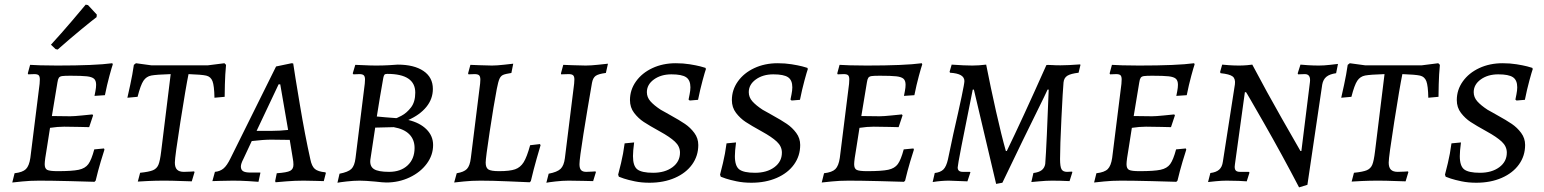

<svg xmlns="http://www.w3.org/2000/svg" viewBox="-20 -780 6665 829"><path d="M229 -41Q292 -41 320 -47Q348 -53 361.5 -71.5Q375 -90 387 -135L429 -139L431 -134Q427 -123 415 -82.5Q403 -42 393 0L388 5Q362 4 280.5 2Q199 0 149 0Q110 0 76 3.5Q42 7 33 8L43 -32Q78 -36 92 -50Q106 -64 111 -98L151 -418Q152 -425 152 -437Q152 -450 147 -455Q142 -460 128 -460L102 -459L100 -463L110 -500Q121 -499 154.5 -498Q188 -497 227 -497Q391 -497 465 -507L467 -502Q463 -491 452.5 -452.5Q442 -414 433 -369L388 -366Q389 -371 392 -386.5Q395 -402 395 -414Q395 -432 386 -440Q377 -448 355 -450.5Q333 -453 284 -453Q258 -453 248 -451.5Q238 -450 234 -444Q230 -438 228 -424L204 -279L283 -278Q300 -278 334 -281.5Q368 -285 379 -286L382 -282L365 -231Q354 -231 323 -232Q292 -233 257 -233Q229 -233 196 -228L183 -145Q173 -88 173 -71Q173 -52 184 -46.5Q195 -41 229 -41ZM229 -566 220 -568 200 -587Q245 -636 291 -690Q337 -744 350 -760L360 -758L398 -717L397 -706Q382 -695 332 -654Q282 -613 229 -566Z M574 -362 530 -358Q533 -371 542.5 -414.5Q552 -458 558 -500L567 -507L633 -498H878L949 -507L956 -500Q952 -458 951 -416Q950 -374 950 -362L906 -358Q905 -410 897.5 -429.5Q890 -449 870.5 -453.5Q851 -458 794 -460Q783 -407 759 -254.5Q735 -102 735 -78Q735 -57 744.5 -47.5Q754 -38 774 -38Q792 -38 803.5 -39Q815 -40 818 -40L820 -37L808 3Q795 3 759 1.5Q723 0 688 0Q653 0 620 1.5Q587 3 575 4L585 -34Q624 -38 640.5 -45Q657 -52 664 -68.5Q671 -85 676 -127L717 -460Q655 -458 633.5 -454Q612 -450 599.5 -431.5Q587 -413 574 -362Z M1385 -36 1387 -33 1378 2Q1368 2 1342.5 1Q1317 0 1291 0Q1253 0 1216.5 3Q1180 6 1170 7L1168 2L1175 -32Q1219 -35 1233 -42.5Q1247 -50 1247 -69Q1247 -82 1244 -97L1231 -176L1151 -177Q1118 -177 1067 -171L1031 -94Q1020 -73 1020 -61Q1020 -47 1029.5 -41Q1039 -35 1061 -35H1104V-32L1096 5Q1086 4 1052.5 2Q1019 0 986 0Q956 0 930.5 1Q905 2 897 2L908 -38Q930 -40 945 -52.5Q960 -65 975 -96L1172 -493L1239 -507L1246 -506Q1252 -464 1274.5 -329.5Q1297 -195 1320 -92Q1326 -62 1339.5 -50.5Q1353 -39 1385 -36ZM1154 -215Q1188 -215 1224 -219L1190 -416H1183L1088 -215Z M1437 9 1446 -30Q1483 -37 1497 -50.5Q1511 -64 1515 -97L1555 -419Q1556 -426 1556 -437Q1556 -450 1550.5 -455Q1545 -460 1532 -460L1506 -459L1503 -463L1514 -500Q1524 -500 1551.5 -498.5Q1579 -497 1605 -497Q1632 -497 1659.5 -498.5Q1687 -500 1697 -501Q1768 -501 1808.5 -473.5Q1849 -446 1849 -396Q1849 -353 1821 -318.5Q1793 -284 1743 -262Q1793 -250 1821.5 -221.5Q1850 -193 1850 -154Q1850 -110 1822.5 -73Q1795 -36 1748.5 -14Q1702 8 1648 8Q1634 8 1600 4Q1556 0 1533 0Q1507 0 1476.5 3.5Q1446 7 1437 9ZM1690 -270Q1690 -268 1713 -280Q1736 -292 1754.5 -316Q1773 -340 1773 -380Q1773 -461 1652 -461Q1643 -461 1640 -457.5Q1637 -454 1635 -444Q1620 -360 1607 -277Q1618 -276 1645 -273.5Q1672 -271 1690 -270ZM1579 -90Q1576 -62 1594.5 -50Q1613 -38 1660 -38Q1710 -38 1740 -66Q1770 -94 1770 -141Q1770 -177 1747.5 -200Q1725 -223 1680 -231L1600 -229Z M1941 8 1952 -32Q1983 -37 1996 -50.5Q2009 -64 2013 -98L2053 -419Q2054 -425 2054 -436Q2054 -450 2048.5 -455Q2043 -460 2029 -460L2003 -459L2001 -463L2011 -500Q2016 -500 2048.5 -498.5Q2081 -497 2104 -497Q2125 -497 2155.5 -500.5Q2186 -504 2196 -505L2188 -465Q2162 -461 2152 -456.5Q2142 -452 2136.5 -439.5Q2131 -427 2125 -396Q2112 -328 2094.5 -212.5Q2077 -97 2077 -78Q2077 -56 2088.5 -48.5Q2100 -41 2135 -41Q2181 -41 2204 -49Q2227 -57 2241 -79.5Q2255 -102 2269 -153L2312 -158Q2312 -155 2314 -153Q2310 -140 2297 -94.5Q2284 -49 2272 2L2267 7Q2245 6 2174.5 3Q2104 0 2055 0Q2016 0 1983 3.5Q1950 7 1941 8Z M2482 -71Q2482 -53 2489 -45.5Q2496 -38 2511 -38Q2525 -38 2536 -39Q2547 -40 2551 -40L2553 -37L2541 2Q2530 2 2498.5 1Q2467 0 2435 0Q2409 0 2378.5 3.5Q2348 7 2339 9L2349 -30Q2386 -37 2400.5 -51Q2415 -65 2419 -97L2459 -419Q2460 -426 2460 -437Q2460 -450 2454.5 -455Q2449 -460 2435 -460L2403 -459L2402 -463L2412 -500Q2416 -500 2450.5 -498.5Q2485 -497 2509 -497Q2531 -497 2563 -500.5Q2595 -504 2605 -505L2596 -465Q2564 -461 2552 -452.5Q2540 -444 2536 -422Q2516 -307 2499 -200.5Q2482 -94 2482 -71Z M2652 -17 2649 -26Q2652 -37 2661.5 -76Q2671 -115 2677 -161L2718 -165Q2713 -127 2713 -106Q2713 -63 2732 -48.5Q2751 -34 2800 -34Q2851 -34 2883.5 -58Q2916 -82 2916 -121Q2916 -148 2894 -168.5Q2872 -189 2830 -212Q2783 -238 2759.5 -253.5Q2736 -269 2718 -292.5Q2700 -316 2700 -348Q2700 -392 2726 -428.5Q2752 -465 2797 -486Q2842 -507 2898 -507Q2930 -507 2958 -502.5Q2986 -498 3003.5 -493.5Q3021 -489 3026 -487L3028 -482Q3024 -471 3013.5 -432.5Q3003 -394 2994 -349L2958 -346L2953 -350Q2954 -355 2957.5 -372.5Q2961 -390 2961 -403Q2961 -434 2942.5 -446.5Q2924 -459 2879 -459Q2834 -459 2803.5 -437Q2773 -415 2773 -382Q2773 -360 2788.5 -342.5Q2804 -325 2833 -306Q2845 -299 2855.5 -293.5Q2866 -288 2874 -283Q2914 -261 2937.5 -245Q2961 -229 2978 -206Q2995 -183 2995 -154Q2995 -107 2968.5 -70Q2942 -33 2894 -12Q2846 9 2784 9Q2750 9 2721 3Q2692 -3 2674 -9Q2656 -15 2652 -17Z M3092 -17 3089 -26Q3092 -37 3101.5 -76Q3111 -115 3117 -161L3158 -165Q3153 -127 3153 -106Q3153 -63 3172 -48.5Q3191 -34 3240 -34Q3291 -34 3323.5 -58Q3356 -82 3356 -121Q3356 -148 3334 -168.5Q3312 -189 3270 -212Q3223 -238 3199.5 -253.5Q3176 -269 3158 -292.5Q3140 -316 3140 -348Q3140 -392 3166 -428.5Q3192 -465 3237 -486Q3282 -507 3338 -507Q3370 -507 3398 -502.5Q3426 -498 3443.5 -493.5Q3461 -489 3466 -487L3468 -482Q3464 -471 3453.5 -432.5Q3443 -394 3434 -349L3398 -346L3393 -350Q3394 -355 3397.5 -372.5Q3401 -390 3401 -403Q3401 -434 3382.5 -446.5Q3364 -459 3319 -459Q3274 -459 3243.5 -437Q3213 -415 3213 -382Q3213 -360 3228.5 -342.5Q3244 -325 3273 -306Q3285 -299 3295.5 -293.5Q3306 -288 3314 -283Q3354 -261 3377.5 -245Q3401 -229 3418 -206Q3435 -183 3435 -154Q3435 -107 3408.5 -70Q3382 -33 3334 -12Q3286 9 3224 9Q3190 9 3161 3Q3132 -3 3114 -9Q3096 -15 3092 -17Z M3724 -41Q3787 -41 3815 -47Q3843 -53 3856.5 -71.5Q3870 -90 3882 -135L3924 -139L3926 -134Q3922 -123 3910 -82.5Q3898 -42 3888 0L3883 5Q3857 4 3775.5 2Q3694 0 3644 0Q3605 0 3571 3.5Q3537 7 3528 8L3538 -32Q3573 -36 3587 -50Q3601 -64 3606 -98L3646 -418Q3647 -425 3647 -437Q3647 -450 3642 -455Q3637 -460 3623 -460L3597 -459L3595 -463L3605 -500Q3616 -499 3649.5 -498Q3683 -497 3722 -497Q3886 -497 3960 -507L3962 -502Q3958 -491 3947.5 -452.5Q3937 -414 3928 -369L3883 -366Q3884 -371 3887 -386.5Q3890 -402 3890 -414Q3890 -432 3881 -440Q3872 -448 3850 -450.5Q3828 -453 3779 -453Q3753 -453 3743 -451.5Q3733 -450 3729 -444Q3725 -438 3723 -424L3699 -279L3778 -278Q3795 -278 3829 -281.5Q3863 -285 3874 -286L3877 -282L3860 -231Q3849 -231 3818 -232Q3787 -233 3752 -233Q3724 -233 3691 -228L3678 -145Q3668 -88 3668 -71Q3668 -52 3679 -46.5Q3690 -41 3724 -41Z M4185 -393H4180Q4115 -73 4115 -57Q4115 -38 4137 -38H4168Q4168 -38 4170 -36L4157 3Q4088 0 4077 0Q4045 0 4007 6L4016 -33Q4041 -36 4053.5 -48.5Q4066 -61 4073 -92L4096 -201Q4144 -410 4144 -430Q4144 -446 4129 -455Q4114 -464 4082 -466L4080 -470L4089 -501Q4145 -497 4178 -497Q4206 -497 4238 -501Q4257 -404 4280.5 -299.5Q4304 -195 4323 -128H4327Q4391 -259 4498 -499Q4503 -500 4510 -499.5Q4517 -499 4524 -499Q4536 -498 4559 -498Q4590 -498 4644 -502L4645 -499L4637 -466Q4603 -462 4588.5 -453Q4574 -444 4572 -424Q4569 -393 4563 -270.5Q4557 -148 4557 -93Q4557 -60 4563.5 -49Q4570 -38 4587 -38L4609 -39L4610 -36L4598 2Q4556 0 4523 0Q4497 0 4466 3Q4435 6 4433 6L4442 -33Q4466 -36 4478 -45.5Q4490 -55 4493 -72Q4496 -110 4500 -198.5Q4504 -287 4508 -393H4503Q4500 -386 4496 -378Q4492 -370 4487 -359Q4393 -169 4308 9L4281 14Q4249 -123 4185 -393Z M4900 -41Q4963 -41 4991 -47Q5019 -53 5032.5 -71.5Q5046 -90 5058 -135L5100 -139L5102 -134Q5098 -123 5086 -82.5Q5074 -42 5064 0L5059 5Q5033 4 4951.5 2Q4870 0 4820 0Q4781 0 4747 3.5Q4713 7 4704 8L4714 -32Q4749 -36 4763 -50Q4777 -64 4782 -98L4822 -418Q4823 -425 4823 -437Q4823 -450 4818 -455Q4813 -460 4799 -460L4773 -459L4771 -463L4781 -500Q4792 -499 4825.5 -498Q4859 -497 4898 -497Q5062 -497 5136 -507L5138 -502Q5134 -491 5123.5 -452.5Q5113 -414 5104 -369L5059 -366Q5060 -371 5063 -386.5Q5066 -402 5066 -414Q5066 -432 5057 -440Q5048 -448 5026 -450.5Q5004 -453 4955 -453Q4929 -453 4919 -451.5Q4909 -450 4905 -444Q4901 -438 4899 -424L4875 -279L4954 -278Q4971 -278 5005 -281.5Q5039 -285 5050 -286L5053 -282L5036 -231Q5025 -231 4994 -232Q4963 -233 4928 -233Q4900 -233 4867 -228L4854 -145Q4844 -88 4844 -71Q4844 -52 4855 -46.5Q4866 -41 4900 -41Z M5636 -426Q5640 -460 5614 -460L5585 -459L5583 -463L5595 -501Q5604 -500 5627.5 -498.5Q5651 -497 5675 -497Q5696 -497 5722.5 -500Q5749 -503 5757 -504L5749 -464Q5721 -460 5707 -448.5Q5693 -437 5689 -415L5625 18L5589 29Q5515 -113 5437.5 -248.5Q5360 -384 5360 -382H5355L5312 -70L5311 -60Q5311 -48 5316.5 -43Q5322 -38 5334 -38H5372L5375 -35L5363 3Q5354 2 5329 1Q5304 0 5276 0Q5255 0 5229.5 2.5Q5204 5 5196 6L5206 -33Q5231 -36 5244 -47.5Q5257 -59 5260 -82L5312 -416Q5315 -440 5302 -450Q5289 -460 5250 -464Q5248 -468 5248 -469L5257 -501Q5265 -500 5286.5 -498.5Q5308 -497 5330 -497Q5347 -497 5364.5 -498.5Q5382 -500 5387 -501Q5451 -380 5514 -269.5Q5577 -159 5595 -128H5599Z M5815 -362 5771 -358Q5774 -371 5783.5 -414.5Q5793 -458 5799 -500L5808 -507L5874 -498H6119L6190 -507L6197 -500Q6193 -458 6192 -416Q6191 -374 6191 -362L6147 -358Q6146 -410 6138.5 -429.5Q6131 -449 6111.5 -453.5Q6092 -458 6035 -460Q6024 -407 6000 -254.5Q5976 -102 5976 -78Q5976 -57 5985.5 -47.5Q5995 -38 6015 -38Q6033 -38 6044.5 -39Q6056 -40 6059 -40L6061 -37L6049 3Q6036 3 6000 1.5Q5964 0 5929 0Q5894 0 5861 1.5Q5828 3 5816 4L5826 -34Q5865 -38 5881.5 -45Q5898 -52 5905 -68.5Q5912 -85 5917 -127L5958 -460Q5896 -458 5874.5 -454Q5853 -450 5840.5 -431.5Q5828 -413 5815 -362Z M6222 -17 6219 -26Q6222 -37 6231.5 -76Q6241 -115 6247 -161L6288 -165Q6283 -127 6283 -106Q6283 -63 6302 -48.5Q6321 -34 6370 -34Q6421 -34 6453.5 -58Q6486 -82 6486 -121Q6486 -148 6464 -168.5Q6442 -189 6400 -212Q6353 -238 6329.5 -253.5Q6306 -269 6288 -292.5Q6270 -316 6270 -348Q6270 -392 6296 -428.5Q6322 -465 6367 -486Q6412 -507 6468 -507Q6500 -507 6528 -502.5Q6556 -498 6573.5 -493.5Q6591 -489 6596 -487L6598 -482Q6594 -471 6583.5 -432.5Q6573 -394 6564 -349L6528 -346L6523 -350Q6524 -355 6527.5 -372.5Q6531 -390 6531 -403Q6531 -434 6512.5 -446.5Q6494 -459 6449 -459Q6404 -459 6373.5 -437Q6343 -415 6343 -382Q6343 -360 6358.5 -342.5Q6374 -325 6403 -306Q6415 -299 6425.5 -293.5Q6436 -288 6444 -283Q6484 -261 6507.5 -245Q6531 -229 6548 -206Q6565 -183 6565 -154Q6565 -107 6538.5 -70Q6512 -33 6464 -12Q6416 9 6354 9Q6320 9 6291 3Q6262 -3 6244 -9Q6226 -15 6222 -17Z"/></svg>

Font: Alegreya SC
Style: Italic
Weight: 400
Italic angle: -7°
Designer: Juan Pablo del Peral
Foundry: Huerta Tipografica
Version: Version 2.007; ttfautohint (v1.6)